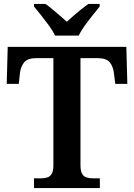

<svg xmlns="http://www.w3.org/2000/svg" viewBox="-20 -951 678 971"><path d="M152 0V-49H187Q205 -49 219 -53.5Q233 -58 241.5 -72Q250 -86 250 -115V-657H164Q120 -657 102.5 -636Q85 -615 81 -582L75 -527H14L19 -714H619L624 -527H563L556 -582Q552 -615 535 -636Q518 -657 473 -657H387V-116Q387 -87 395 -72.5Q403 -58 418 -53.5Q433 -49 450 -49H485V0ZM258 -771Q248 -794 228.5 -820.5Q209 -847 188.5 -873Q168 -899 152 -918V-931H210Q226 -920 245 -904Q264 -888 283.5 -871.5Q303 -855 318 -841Q333 -855 352 -871.5Q371 -888 391 -904Q411 -920 427 -931H484V-918Q469 -899 448 -873Q427 -847 408 -820.5Q389 -794 378 -771Z"/></svg>

Font: Noto Serif Kannada SemiBold
Style: Regular
Weight: 600
Version: Version 2.003